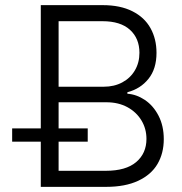

<svg xmlns="http://www.w3.org/2000/svg" viewBox="-20 -727 709 747"><path d="M138.7 -175.8H27.3V-227.5H138.7V-707H379.9Q447.8 -707 494.9 -683.3Q542 -659.7 565.4 -617.7Q588.9 -575.7 588.9 -521.5Q588.9 -459 557.6 -420.2Q526.4 -381.3 475.6 -368.2V-362.3Q511.2 -359.9 543.9 -337.9Q576.7 -315.9 596.9 -276.6Q617.2 -237.3 617.2 -185.5Q617.2 -130.9 592.8 -89.1Q568.4 -47.4 517.8 -23.7Q467.3 0 392.6 0H138.7ZM549.8 -186.5Q549.8 -226.1 530.3 -258.5Q510.7 -291 475.6 -310.1Q440.4 -329.1 394.5 -329.1H208V-227.5H321.3V-175.8H208V-62.5H391.6Q469.7 -62.5 509.8 -96.4Q549.8 -130.4 549.8 -186.5ZM522.5 -521.5Q522.5 -577.6 485.6 -611.1Q448.7 -644.5 378.9 -644.5H208V-389.6H383.8Q424.3 -389.6 455.8 -406.5Q487.3 -423.3 504.9 -453.4Q522.5 -483.4 522.5 -521.5Z"/></svg>

Font: Pretendard GOV Light
Style: Regular
Weight: 300
Designer: Base glyphs from Inter by Rasmus Andersson; Hangeul glyphs from Noto Sans CJK(Source Han Sans) by Jang Soo-young and Kan
Foundry: Kil Hyung-jin
Version: Version 1.309